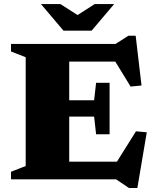

<svg xmlns="http://www.w3.org/2000/svg" viewBox="-20 -904 782 968"><path d="M532.5 -486.5V-357V-227H464.5L454.5 -316H223V-398.5H454.5L464.5 -486.5ZM693.5 -473 638.5 -467.5 531.5 -642 589.5 -593.5H223V-682.5H562.5L627.5 -724H664ZM540.5 -42.5 665.5 -242 720 -237 672.5 44H630.5L565 0H223V-89H587.5ZM35.5 0V-38L109.5 -67V-615.5L35.5 -644.5V-682.5H329V0ZM388.5 -817H353.5L457.5 -883.5H555.5L442 -749.5H300L186.5 -883.5H284.5Z"/></svg>

Font: Newsreader ExtraBold
Style: Regular
Weight: 800
Designer: Hugues Gentile
Foundry: Production Type
Version: Version 1.003